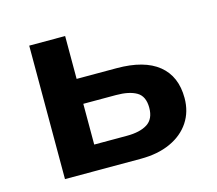

<svg xmlns="http://www.w3.org/2000/svg" viewBox="-78 -595 781 692"><g transform="rotate(-15 312.0 -249.0)"><path d="M84 0V-498H218V-338H367Q470 -338 523 -295Q576 -252 576 -171Q576 -120 550.5 -81.5Q525 -43 478 -21.5Q431 0 367 0ZM218 -93H340Q389 -93 416.5 -110.5Q444 -128 444 -170Q444 -213 416.5 -229Q389 -245 340 -245H218Z"/></g></svg>

Font: Nunito Sans 8pt
Style: Bold
Weight: 700
Version: Version 3.101;gftools[0.9.27]